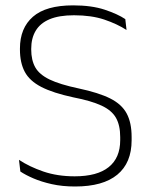

<svg xmlns="http://www.w3.org/2000/svg" viewBox="-20 -668 552 698"><path d="M253 10Q206.5 10 168.5 1.5Q130.5 -7 101.5 -19.5Q72.5 -32 54 -44.5L49 -87Q86.5 -62 137.5 -44.5Q188.5 -27 251.5 -27Q333.5 -27 375.2 -60.5Q417 -94 417 -158.5V-169.5Q417 -212.5 401.5 -239.8Q386 -267 348.8 -284.2Q311.5 -301.5 247 -314Q172.5 -330 130 -352Q87.5 -374 70 -407Q52.5 -440 52.5 -488V-491.5Q52.5 -566 99.8 -607.2Q147 -648.5 246 -648.5Q313 -648.5 360.5 -632.8Q408 -617 435.5 -598.5L440 -559Q406 -581 359.2 -596.8Q312.5 -612.5 249 -612.5Q194.5 -612.5 160.2 -598Q126 -583.5 109.8 -556.2Q93.5 -529 93.5 -490.5V-488Q93.5 -449.5 108.2 -423.2Q123 -397 160.2 -379Q197.5 -361 266 -346.5Q339 -331 380.8 -310Q422.5 -289 440.5 -255.5Q458.5 -222 458.5 -170V-158Q458.5 -76 406.5 -33Q354.5 10 253 10Z"/></svg>

Font: Anek Kannada Medium ExtraLight
Style: Regular
Weight: 250
Version: Version 1.003